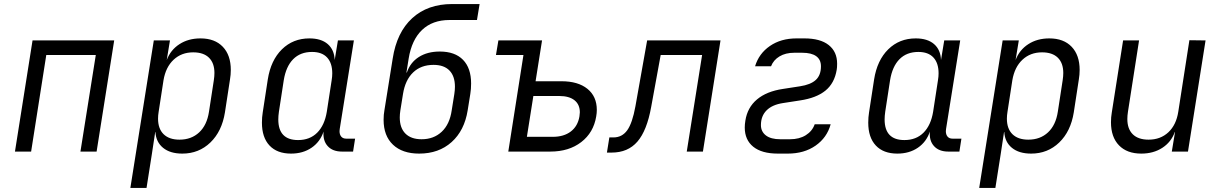

<svg xmlns="http://www.w3.org/2000/svg" viewBox="-20 -750 6040 950"><path d="M134 0H54L141 -550H545L458 0H378L454 -478H209Z M1122 -404Q1122 -380 1118 -357L1093 -194Q1078 -100 1021 -45Q964 10 882 10Q822 10 787 -18.5Q752 -47 749 -97H748L731 15L705 180H625L741 -550H821L805 -453Q824 -503 868 -531.5Q912 -560 972 -560Q1043 -560 1082.5 -518.5Q1122 -477 1122 -404ZM1038 -353Q1041 -373 1041 -389Q1041 -438 1014 -464.5Q987 -491 936 -491Q878 -491 839 -454.5Q800 -418 789 -353L765 -197Q762 -179 762 -163Q762 -113 789.5 -86Q817 -59 868 -59Q927 -59 965.5 -95Q1004 -131 1014 -197Z M1737 -64 1727 0H1672Q1626 0 1601.5 -27Q1577 -54 1581 -99Q1564 -48 1521.5 -19Q1479 10 1420 10Q1351 10 1313.5 -30Q1276 -70 1276 -143Q1276 -170 1280 -194L1305 -357Q1320 -452 1375 -506Q1430 -560 1511 -560Q1569 -560 1601.5 -532Q1634 -504 1636 -453L1652 -550H1731L1661 -112Q1660 -108 1660 -101Q1660 -84 1668.5 -74Q1677 -64 1693 -64ZM1621 -353Q1624 -371 1624 -387Q1624 -438 1598.5 -465.5Q1573 -493 1524 -493Q1466 -493 1430.5 -457Q1395 -421 1384 -353L1360 -197Q1357 -176 1357 -159Q1357 -57 1455 -57Q1513 -57 1549.5 -93.5Q1586 -130 1597 -197Z M1991 -391H1993Q2010 -441 2052.5 -468Q2095 -495 2156 -495Q2231 -495 2271 -454Q2311 -413 2311 -337Q2311 -309 2307 -285L2294 -204Q2278 -104 2214.5 -47Q2151 10 2054 10Q1971 10 1924.5 -34Q1878 -78 1878 -157Q1878 -183 1882 -204L1923 -460Q1943 -590 2019.5 -660Q2096 -730 2217 -730H2353L2340 -651H2204Q2120 -651 2068.5 -602Q2017 -553 2002 -460ZM1974 -285 1961 -204Q1958 -185 1958 -169Q1958 -117 1986 -89Q2014 -61 2066 -61Q2126 -61 2165.5 -98Q2205 -135 2215 -204L2228 -285Q2231 -305 2231 -321Q2231 -373 2204 -401Q2177 -429 2125 -429Q2063 -429 2024 -391.5Q1985 -354 1974 -285Z M2495 0 2570 -478H2434L2446 -550H2662L2630 -348H2758Q2840 -348 2886.5 -310.5Q2933 -273 2933 -206Q2933 -191 2930 -174Q2917 -94 2856 -47Q2795 0 2703 0ZM2715 -73Q2770 -73 2804.5 -99.5Q2839 -126 2847 -174Q2849 -188 2849 -194Q2849 -233 2822.5 -254Q2796 -275 2747 -275H2619L2587 -73Z M2983 5 2995 -70H3015Q3058 -70 3083.5 -105.5Q3109 -141 3124 -224L3182 -550H3545L3458 0H3378L3454 -478H3249L3202 -221Q3181 -104 3134 -49.5Q3087 5 3006 5Z M3829 10Q3749 10 3707 -24Q3665 -58 3665 -119Q3665 -135 3668 -153Q3678 -218 3725.5 -258Q3773 -298 3854 -310L3938 -323Q3991 -331 4016.5 -354.5Q4042 -378 4042 -422Q4042 -455 4018.5 -472Q3995 -489 3949 -489H3910Q3867 -489 3837 -471Q3807 -453 3795 -422H3716Q3735 -485 3789.5 -522.5Q3844 -560 3921 -560H3960Q4039 -560 4080.5 -527Q4122 -494 4122 -435Q4122 -415 4120 -405Q4109 -338 4064 -301.5Q4019 -265 3938 -253L3854 -240Q3801 -232 3773 -204Q3745 -176 3745 -131Q3745 -99 3769.5 -80Q3794 -61 3841 -61H3889Q3935 -61 3967 -81Q3999 -101 4011 -135H4090Q4072 -69 4015.5 -29.5Q3959 10 3878 10Z M4737 -64 4727 0H4672Q4626 0 4601.5 -27Q4577 -54 4581 -99Q4564 -48 4521.5 -19Q4479 10 4420 10Q4351 10 4313.5 -30Q4276 -70 4276 -143Q4276 -170 4280 -194L4305 -357Q4320 -452 4375 -506Q4430 -560 4511 -560Q4569 -560 4601.5 -532Q4634 -504 4636 -453L4652 -550H4731L4661 -112Q4660 -108 4660 -101Q4660 -84 4668.5 -74Q4677 -64 4693 -64ZM4621 -353Q4624 -371 4624 -387Q4624 -438 4598.5 -465.5Q4573 -493 4524 -493Q4466 -493 4430.5 -457Q4395 -421 4384 -353L4360 -197Q4357 -176 4357 -159Q4357 -57 4455 -57Q4513 -57 4549.5 -93.5Q4586 -130 4597 -197Z M5322 -404Q5322 -380 5318 -357L5293 -194Q5278 -100 5221 -45Q5164 10 5082 10Q5022 10 4987 -18.5Q4952 -47 4949 -97H4948L4931 15L4905 180H4825L4941 -550H5021L5005 -453Q5024 -503 5068 -531.5Q5112 -560 5172 -560Q5243 -560 5282.5 -518.5Q5322 -477 5322 -404ZM5238 -353Q5241 -373 5241 -389Q5241 -438 5214 -464.5Q5187 -491 5136 -491Q5078 -491 5039 -454.5Q5000 -418 4989 -353L4965 -197Q4962 -179 4962 -163Q4962 -113 4989.5 -86Q5017 -59 5068 -59Q5127 -59 5165.5 -95Q5204 -131 5214 -197Z M5865 -551 5945 -550 5858 0H5778L5794 -97H5793Q5775 -47 5731 -18.5Q5687 10 5627 10Q5556 10 5516.5 -31Q5477 -72 5477 -145Q5477 -170 5481 -193L5537 -550H5616L5561 -197Q5558 -178 5558 -161Q5558 -112 5585 -85.5Q5612 -59 5663 -59Q5722 -59 5761 -95.5Q5800 -132 5810 -197Z"/></svg>

Font: JetBrains Mono Semi Light
Style: Italic
Weight: 350
Italic angle: -9°
Monospace: yes
Designer: Philipp Nurullin, Konstantin Bulenkov
Foundry: JetBrains
Version: 2.002